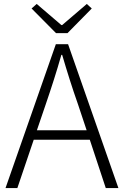

<svg xmlns="http://www.w3.org/2000/svg" viewBox="-20 -953 627 973"><path d="M322 -785 445 -910 420 -933 295 -826H291L166 -933L140 -910L264 -785ZM167 -293 212 -425C241 -510 266 -587 291 -675H295C321 -587 345 -510 375 -425L419 -293ZM516 0H580L325 -729H263L8 0H68L151 -245H435Z"/></svg>

Font: Noto Sans CJK Light
Style: Regular
Weight: 300
Designer: Ryoko NISHIZUKA (kana & ideographs); Paul D. Hunt (Latin, Greek & Cyrillic); Wenlong ZHANG (bopomofo); Sandoll Communica
Foundry: Adobe Systems Incorporated
Version: Version 1.000;PS 1;hotconv 1.0.78;makeotf.lib2.5.61930